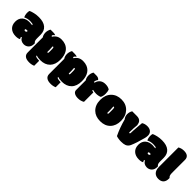

<svg xmlns="http://www.w3.org/2000/svg" viewBox="259 -2033 3545 3545"><g transform="rotate(45 2031.5 -261.0)"><path d="M509.3 -241.7Q509.3 -206.5 517.1 -185.1Q524.9 -163.6 544.4 -151.4Q544.9 -148.9 544.9 -142.1V-133.3Q544.9 -64 502.9 -25.4Q465.8 8.8 411.1 8.8Q374 8.8 343.3 -8.8Q312.5 -26.4 299.3 -59.6Q282.7 -59.6 282.7 -43.5Q282.7 -29.8 299.8 -12.7Q268.1 8.8 204.1 8.8Q113.8 8.8 59.8 -40.3Q5.9 -89.4 5.9 -177.5Q5.9 -265.6 63 -314Q115.2 -357.4 198.2 -357.4Q226.6 -357.4 252.9 -353.5Q270.5 -350.1 272 -349.6Q273.4 -354.5 273.4 -357.9Q273.4 -370.6 252 -375Q230.5 -379.4 195.8 -379.4Q122.1 -379.4 69.8 -349.6Q45.9 -390.1 45.9 -452.1Q45.9 -487.3 54.7 -504.4Q89.8 -520.5 144 -533Q198.2 -545.4 258.3 -545.4Q382.3 -545.4 445.8 -491.2Q509.3 -437 509.3 -337.4ZM255.9 -217.8Q235.4 -217.8 235.4 -199.2Q235.4 -181.6 259.3 -181.6Q275.9 -181.6 283.7 -189.7Q291.5 -197.8 291.5 -217.8Q291.5 -217.8 255.9 -217.8Z M821.8 -263.7V-198.2Q825.2 -194.8 833 -194.8Q840.8 -194.8 844.2 -200.2Q847.7 -205.6 847.7 -218.8V-268.6Q847.7 -315.4 843.8 -330.8Q839.8 -346.2 829.1 -346.2Q822.3 -346.2 817.4 -341.3Q821.8 -293 821.8 -263.7ZM666 -474.1Q666 -459.5 683.1 -459.5Q712.4 -505.4 752 -527.6Q791.5 -549.8 847.2 -549.8Q902.8 -549.8 948.7 -532.2Q1011.7 -507.3 1048.3 -452.1Q1094.2 -382.3 1094.2 -269Q1094.2 -141.6 1026.1 -71Q958 -0.5 837.4 -0.5Q770 -0.5 732.4 -17.1Q729 -15.1 729 -8.8Q729 5.9 751.7 12.2Q774.4 18.6 830.1 21.5V151.4Q779.8 173.8 719.7 173.8Q648.9 173.8 612.8 147.9Q571.8 120.1 571.8 62.5V-330.6Q543 -371.1 543 -431.2Q543 -455.6 550.8 -484.4Q558.6 -513.2 571.8 -533.7H641.1Q683.6 -533.7 706.1 -522Q666 -492.2 666 -474.1Z M1382.8 -263.7V-198.2Q1386.2 -194.8 1394 -194.8Q1401.9 -194.8 1405.3 -200.2Q1408.7 -205.6 1408.7 -218.8V-268.6Q1408.7 -315.4 1404.8 -330.8Q1400.9 -346.2 1390.1 -346.2Q1383.3 -346.2 1378.4 -341.3Q1382.8 -293 1382.8 -263.7ZM1227.1 -474.1Q1227.1 -459.5 1244.1 -459.5Q1273.4 -505.4 1313 -527.6Q1352.5 -549.8 1408.2 -549.8Q1463.9 -549.8 1509.8 -532.2Q1572.8 -507.3 1609.4 -452.1Q1655.3 -382.3 1655.3 -269Q1655.3 -141.6 1587.2 -71Q1519 -0.5 1398.4 -0.5Q1331.1 -0.5 1293.5 -17.1Q1290 -15.1 1290 -8.8Q1290 5.9 1312.7 12.2Q1335.4 18.6 1391.1 21.5V151.4Q1340.8 173.8 1280.8 173.8Q1210 173.8 1173.8 147.9Q1132.8 120.1 1132.8 62.5V-330.6Q1104 -371.1 1104 -431.2Q1104 -455.6 1111.8 -484.4Q1119.6 -513.2 1132.8 -533.7H1202.1Q1244.6 -533.7 1267.1 -522Q1227.1 -492.2 1227.1 -474.1Z M1825.2 6.3Q1767.1 6.3 1732.4 -14.6Q1693.8 -36.6 1693.8 -79.6V-331.1Q1665 -371.6 1665 -430.9Q1665 -490.2 1693.8 -533.7H1768.6Q1826.2 -533.7 1851.1 -496.6Q1838.9 -482.9 1829.6 -461.9Q1820.3 -440.9 1820.3 -431.9Q1820.3 -422.9 1825 -418.5Q1829.6 -414.1 1838.4 -414.1Q1855.5 -481.9 1903.3 -513.7Q1942.9 -540.5 2001 -540.5Q2073.2 -540.5 2114.3 -509.8Q2128.9 -470.7 2128.9 -414.3Q2128.9 -357.9 2106.4 -312Q2089.8 -303.2 2060.5 -297.1Q2031.2 -291 2001.5 -291Q1971.7 -291 1948 -295.2Q1924.3 -299.3 1913.6 -302.7Q1909.7 -298.8 1909.7 -291.5Q1909.7 -284.2 1919.2 -280.5Q1928.7 -276.9 1951.2 -272.5V-27.3Q1897.9 6.3 1825.2 6.3Z M2399.9 -272V-186.5Q2403.3 -183.1 2411.1 -183.1Q2418.9 -183.1 2422.4 -188.5Q2425.8 -193.8 2425.8 -207V-276.9Q2425.8 -323.7 2421.9 -339.1Q2418 -354.5 2407.2 -354.5Q2400.4 -354.5 2395.5 -349.6Q2399.9 -301.3 2399.9 -272ZM2217.3 -55.7Q2137.2 -132.8 2137.2 -264.9Q2137.2 -397 2212.6 -473.4Q2288.1 -549.8 2410.6 -549.8Q2533.2 -549.8 2608.9 -470.2Q2684.1 -390.6 2684.1 -262.9Q2684.1 -135.3 2611.6 -60.1Q2539.1 15.1 2414.6 15.1Q2290 15.1 2217.3 -55.7Z M2941.9 -238.8V-227.1Q2941.9 -218.8 2942.4 -215.3Q2948.2 -212.9 2953.6 -212.9Q2967.8 -212.9 2967.8 -231.9Q2967.8 -281.7 2979.5 -419.4Q2985.8 -494.1 2987.3 -507.3Q3033.2 -538.1 3097.4 -538.1Q3161.6 -538.1 3196.8 -503.9Q3228 -472.7 3228 -422.9Q3228 -389.2 3218.8 -353Q3173.3 -177.7 3128.4 -77.1Q3104.5 -24.9 3055.7 -5.9Q3019.5 8.8 2952.6 8.8Q2917 8.8 2882.1 2.9Q2847.2 -2.9 2828.6 -10.7Q2757.8 -155.3 2711.9 -330.6Q2696.8 -345.7 2686 -373Q2675.3 -400.4 2675.3 -429.7Q2675.3 -490.2 2704.6 -533.7Q2704.6 -533.7 2826.2 -533.7Q2890.1 -533.7 2921.4 -497.6Q2944.8 -470.2 2951.7 -418Q2941.9 -327.1 2941.9 -238.8Z M3723.6 -241.7Q3723.6 -206.5 3731.4 -185.1Q3739.3 -163.6 3758.8 -151.4Q3759.3 -148.9 3759.3 -142.1V-133.3Q3759.3 -64 3717.3 -25.4Q3680.2 8.8 3625.5 8.8Q3588.4 8.8 3557.6 -8.8Q3526.9 -26.4 3513.7 -59.6Q3497.1 -59.6 3497.1 -43.5Q3497.1 -29.8 3514.2 -12.7Q3482.4 8.8 3418.5 8.8Q3328.1 8.8 3274.2 -40.3Q3220.2 -89.4 3220.2 -177.5Q3220.2 -265.6 3277.3 -314Q3329.6 -357.4 3412.6 -357.4Q3440.9 -357.4 3467.3 -353.5Q3484.9 -350.1 3486.3 -349.6Q3487.8 -354.5 3487.8 -357.9Q3487.8 -370.6 3466.3 -375Q3444.8 -379.4 3410.2 -379.4Q3336.4 -379.4 3284.2 -349.6Q3260.3 -390.1 3260.3 -452.1Q3260.3 -487.3 3269 -504.4Q3304.2 -520.5 3358.4 -533Q3412.6 -545.4 3472.7 -545.4Q3596.7 -545.4 3660.2 -491.2Q3723.6 -437 3723.6 -337.4ZM3470.2 -217.8Q3449.7 -217.8 3449.7 -199.2Q3449.7 -181.6 3473.6 -181.6Q3490.2 -181.6 3498 -189.7Q3505.9 -197.8 3505.9 -217.8Q3505.9 -217.8 3470.2 -217.8Z M4027.8 -589.4V-246.1Q4027.8 -173.3 4063 -151.4Q4063.5 -148.9 4063.5 -142.1V-133.3Q4063.5 -63.5 4028.1 -27.3Q3992.7 8.8 3927.7 8.8Q3862.8 8.8 3824.7 -27.3Q3779.3 -70.3 3779.3 -157.2V-664.6Q3830.6 -695.8 3896.7 -695.8Q3962.9 -695.8 3995.4 -667.7Q4027.8 -639.6 4027.8 -589.4Z"/></g></svg>

Font: Modak
Style: Regular
Weight: 400
Version: Version 1.036;PS Version 1.000;hotconv 1.0.79;makeotf.lib2.5